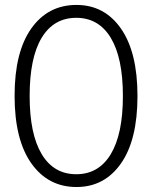

<svg xmlns="http://www.w3.org/2000/svg" viewBox="-20 -749 616 778"><path d="M290 8.8Q174.8 8.8 106.9 -87.2Q39.1 -183.1 39.1 -360.8Q39.1 -538.1 106.7 -633.5Q174.3 -729 290 -729Q403.3 -729 470.2 -633.1Q537.1 -537.1 537.1 -359.9Q537.1 -182.1 470.2 -86.7Q403.3 8.8 290 8.8ZM100.1 -359.9Q100.1 -206.1 148.9 -124.5Q197.8 -43 289.1 -43Q379.9 -43 429 -124.5Q478 -206.1 478 -359.9Q478 -514.2 429 -595.5Q379.9 -676.8 289.1 -676.8Q197.8 -676.8 148.9 -595.9Q100.1 -515.1 100.1 -359.9Z"/></svg>

Font: Lumene Sans Light
Style: Regular
Weight: 300
Designer: Deni Anggara
Version: Version 1.003;Glyphs 3.1.2 (3151)